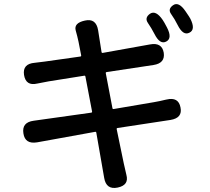

<svg xmlns="http://www.w3.org/2000/svg" viewBox="-20 -872 1040 951"><path d="M563 57Q506 69 496 9L457 -215Q456 -220 451 -219L164 -167Q104 -157 96 -211Q87 -266 147 -274L432 -314Q437 -315 436 -320L403 -493Q402 -498 397 -497L221 -469Q192 -464 164 -458Q108 -445 99 -501Q91 -556 152 -561Q172 -563 201 -567L378 -592Q383 -593 382 -598L369 -665Q363 -693 355 -721Q345 -758 400 -770Q456 -783 466 -722L483 -614Q484 -609 489 -610L723 -652Q782 -663 791 -611Q799 -559 740 -550L508 -515Q503 -514 504 -509L537 -336Q538 -331 543 -332L743 -366Q772 -371 800 -378L805 -379Q864 -393 874 -340Q885 -288 825 -278L562 -238Q557 -237 558 -232L593 -63Q599 -34 606 -6Q620 45 563 57ZM918 -710Q887 -694 860 -748Q845 -778 827.5 -802.5Q810 -827 837 -846Q865 -866 899 -816Q921 -784 923 -779Q950 -725 918 -710ZM803 -666Q772 -650 745 -704Q730 -733 712.5 -758.5Q695 -784 723 -804Q752 -823 786 -773Q793 -763 807 -736Q835 -682 803 -666Z"/></svg>

Font: Resource Han Rounded JP Medium
Style: Regular
Weight: 500
Designer: Cyano Hao (round all glyphs); Ryoko NISHIZUKA 西塚涼子 (kana, bopomofo & ideographs); Paul D. Hunt (Latin, Greek & Cyrillic)
Foundry: Cyano Hao
Version: 0.990